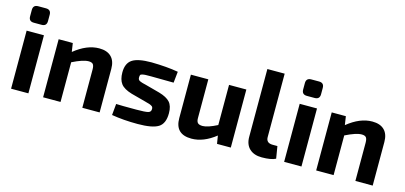

<svg xmlns="http://www.w3.org/2000/svg" viewBox="-64 -1136 3322 1575"><g transform="rotate(15 1597.0 -349.0)"><path d="M105 -711H171Q214 -711 214 -668V-614Q214 -571 171 -571H105Q62 -571 62 -614V-668Q62 -711 105 -711ZM212 0H65V-493H212Z M457 -493 468 -420Q575 -507 679 -507Q746 -507 781.5 -472Q817 -437 817 -370V0H670V-324Q670 -357 659.5 -369.5Q649 -382 622 -382Q575 -382 485 -337V0H337V-493Z M1155 -183 1032 -216Q964 -236 938 -270.5Q912 -305 912 -366Q912 -443 959.5 -475Q1007 -507 1122 -507Q1255 -505 1350 -488L1340 -393Q1214 -395 1150 -395Q1115 -395 1101.5 -394.5Q1088 -394 1074.5 -391Q1061 -388 1058 -381.5Q1055 -375 1055 -362Q1055 -357 1055.5 -353Q1056 -349 1058 -345.5Q1060 -342 1061.5 -340Q1063 -338 1067 -335.5Q1071 -333 1073.5 -332Q1076 -331 1082.5 -328.5Q1089 -326 1092.5 -325Q1096 -324 1105.5 -321.5Q1115 -319 1120 -318L1246 -284Q1312 -265 1340 -233.5Q1368 -202 1368 -140Q1368 -52 1317 -20.5Q1266 11 1142 11Q1022 11 921 -6L930 -102Q966 -100 1101 -100Q1178 -100 1201.5 -106.5Q1225 -113 1225 -137Q1225 -142 1224.5 -146Q1224 -150 1222 -153.5Q1220 -157 1218 -159Q1216 -161 1211.5 -163.5Q1207 -166 1204.5 -167.5Q1202 -169 1195 -171.5Q1188 -174 1184 -175Q1180 -176 1170.5 -178.5Q1161 -181 1155 -183Z M1931 -493V0H1814L1803 -68Q1701 13 1599 13Q1460 13 1460 -124V-493H1608V-169Q1607 -137 1619 -124Q1631 -111 1661 -111Q1704 -111 1784 -152V-493Z M2201 -700V-161Q2201 -111 2257 -111H2297L2314 -8Q2276 12 2196 12Q2130 12 2092 -23.5Q2054 -59 2054 -124V-700Z M2424 -711H2490Q2533 -711 2533 -668V-614Q2533 -571 2490 -571H2424Q2381 -571 2381 -614V-668Q2381 -711 2424 -711ZM2531 0H2384V-493H2531Z M2776 -493 2787 -420Q2894 -507 2998 -507Q3065 -507 3100.5 -472Q3136 -437 3136 -370V0H2989V-324Q2989 -357 2978.5 -369.5Q2968 -382 2941 -382Q2894 -382 2804 -337V0H2656V-493Z"/></g></svg>

Font: Exo 2.0
Style: Bold
Weight: 700
Designer: Natanael Gama
Version: Version 1.001;PS 001.001;hotconv 1.0.70;makeotf.lib2.5.58329